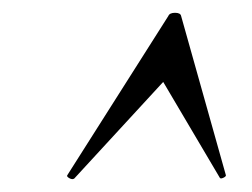

<svg xmlns="http://www.w3.org/2000/svg" viewBox="-20 -654 393 300"><path d="M96 -375Q93 -373 88.5 -375.5Q84 -378 85 -380L243 -629Q245 -634 253.5 -634Q262 -634 263 -629L333 -380Q333 -378 328.5 -376Q324 -374 323 -377L235 -526Z"/></svg>

Font: Cormorant Light Medium
Style: Italic
Weight: 500
Italic angle: -10°
Version: Version 4.000